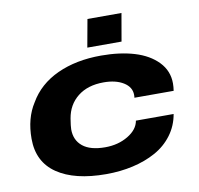

<svg xmlns="http://www.w3.org/2000/svg" viewBox="-81 -805 933 901"><g transform="rotate(-10 385.5 -354.0)"><path d="M369.1 -587.9 393.1 -720.2H555.2L532.2 -587.9ZM354 12.2Q204.1 12.2 120.6 -44.7Q37.1 -101.6 37.1 -211.9Q37.1 -309.6 81.1 -377.9Q127 -457.5 216.8 -498.8Q306.6 -540 425.8 -540Q515.1 -540 584.2 -519.3Q653.3 -498.5 694.6 -455.6Q735.8 -412.6 735.8 -353Q735.8 -335.9 732.9 -317.9H545.9Q546.9 -321.8 546.9 -331.1Q546.9 -368.7 510.3 -391.4Q473.6 -414.1 416 -414.1Q339.8 -414.1 292.2 -376.2Q244.6 -338.4 233.9 -273.9Q228 -237.8 228 -223.1Q228 -171.4 264.2 -142.1Q300.3 -112.8 371.1 -112.8Q433.1 -112.8 480.2 -141.1Q527.3 -169.4 534.2 -210.9H713.9Q704.6 -155.8 672.1 -112.3Q639.6 -68.8 590.8 -42Q542 -15.1 481.9 -1.5Q421.9 12.2 354 12.2Z"/></g></svg>

Font: Archivo Expanded ExtraBold
Style: Italic
Weight: 800
Width: 7
Italic angle: -10°
Designer: Hector Gatti
Foundry: Omnibus-Type
Version: Version 2.001